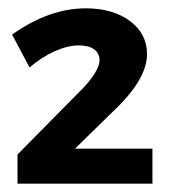

<svg xmlns="http://www.w3.org/2000/svg" viewBox="-20 -801 412 461"><path d="M219 -656Q219 -673 206 -682.5Q193 -692 169 -692Q143 -692 111.5 -678Q80 -664 51 -639L9 -718Q98 -781 186 -781Q251 -781 292 -750.5Q333 -720 333 -671Q333 -610 251 -533L160 -444H346V-360H22V-430L177 -587Q195 -605 207 -624Q219 -643 219 -656Z"/></svg>

Font: Gontserrat SemiBold
Style: Regular
Weight: 600
Designer: Julieta Ulanovsky
Foundry: Julieta Ulanovsky
Version: Version 6.001